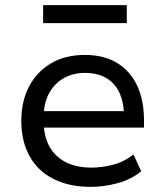

<svg xmlns="http://www.w3.org/2000/svg" viewBox="-20 -719 643 748"><path d="M334 9Q250 9 189 -21.5Q128 -52 95.5 -110Q63 -168 63 -249Q63 -323 92.5 -380.5Q122 -438 177.5 -471.5Q233 -505 311 -505Q385 -505 436.5 -473.5Q488 -442 514.5 -385Q541 -328 541 -250V-222H130V-286H482L463 -265Q463 -347 423.5 -391Q384 -435 311 -435Q264 -435 227.5 -414Q191 -393 170.5 -354.5Q150 -316 150 -260V-250Q150 -189 172.5 -148.5Q195 -108 236.5 -87Q278 -66 336 -66Q376 -66 419.5 -77Q463 -88 500 -117L530 -52Q492 -20 438.5 -5.5Q385 9 334 9ZM148 -629V-699H474V-629Z"/></svg>

Font: Nunito Sans 7pt
Style: Regular
Weight: 400
Designer: Vernon Adams
Foundry: Vernon Adams
Version: Version 3.101;gftools[0.9.27]